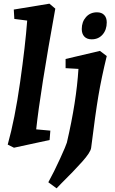

<svg xmlns="http://www.w3.org/2000/svg" viewBox="-20 -790 627 1045"><path d="M128 -678 58 -687 55 -738 249 -770 281 -743Q199 -291 177 -86L254 -79L250 -28L56 14L22 -3Q61 -142 89.5 -343Q118 -544 128 -678ZM344 -14Q396 -237 407 -415L337 -419V-469L524 -513L561 -485Q532 -366 515.5 -268Q499 -170 476 15Q473 39 427 90.5Q381 142 313 209L288 235L243 202Q274 146 307 73.5Q340 1 344 -14ZM425 -632Q425 -671 448 -697Q471 -723 508 -723Q533 -723 547 -708.5Q561 -694 561 -668Q561 -628 538.5 -602Q516 -576 479 -576Q453 -576 439 -591Q425 -606 425 -632Z"/></svg>

Font: Andada Pro ExtraBold
Style: Italic
Weight: 800
Italic angle: -6.99998°
Designer: Carolina Giovagnoli
Foundry: Huerta Tipografica
Version: Version 3.005; ttfautohint (v1.8.4)